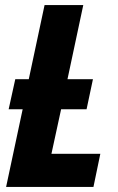

<svg xmlns="http://www.w3.org/2000/svg" viewBox="-20 -734 465 754"><path d="M4 0 69 -305H14L40 -423H93L155 -714H307L245 -423H345L320 -305H220L182 -130H374L347 0Z"/></svg>

Font: Noto Sans Condensed ExtraBold
Style: Italic
Weight: 800
Width: 3
Italic angle: -12°
Designer: Monotype Design Team
Foundry: Monotype Imaging Inc.
Version: Version 2.013; ttfautohint (v1.8.4.7-5d5b)